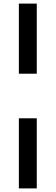

<svg xmlns="http://www.w3.org/2000/svg" viewBox="-20 -828 310 1068"><path d="M85 -418V-808H184.5V-418ZM85 220V-170H184.5V220Z"/></svg>

Font: Encode Sans SC SemiExpanded Medium
Style: Regular
Weight: 500
Width: 6
Designer: Multiple Designers
Foundry: Impallari Type
Version: Version 3.002